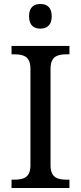

<svg xmlns="http://www.w3.org/2000/svg" viewBox="-20 -945 407 965"><path d="M183 -801C214 -801 240 -817 240 -863C240 -910 214 -925 183 -925C151 -925 126 -910 126 -863C126 -817 151 -801 183 -801ZM38 0H329V-42H316C271 -42 234 -51 234 -114V-600C234 -663 271 -672 316 -672H329V-714H38V-672H51C96 -672 133 -663 133 -600V-114C133 -51 96 -42 51 -42H38Z"/></svg>

Font: Noto Fangsong KSS Vertical
Style: Regular
Weight: 400
Designer: LIU Zhao, ZHANG Congyu, Kushim JIANG
Foundry: Guyu Beijing Co. Ltd.
Version: Version 1.000;November 16, 2022;FontCreator 11.5.0.2427 64-b